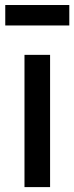

<svg xmlns="http://www.w3.org/2000/svg" viewBox="-20 -764 304 784"><path d="M1.5 -660V-743.5H263V-660ZM80 0V-540H184.5V0Z"/></svg>

Font: Manrope KiralyPet SmBd KiralyPet
Style: Regular
Weight: 600
Designer: Mikhail Sharanda
Foundry: Mikhail Sharanda
Version: Version 4.502